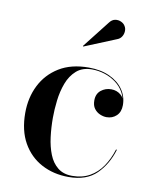

<svg xmlns="http://www.w3.org/2000/svg" viewBox="-80 -755 673 828"><g transform="rotate(10 256.0 -341.5)"><path d="M276.5 10Q210.5 10 158 -18Q105.5 -46 75.2 -99.5Q45 -153 45 -230Q45 -297 72.2 -351.2Q99.5 -405.5 152 -437.8Q204.5 -470 281 -470Q334 -470 373 -452Q412 -434 433 -403.5Q454 -373 454 -335.5Q454 -306 436.5 -289.2Q419 -272.5 393 -272.5Q379 -272.5 364 -279Q349 -285.5 339 -299Q329 -312.5 329 -334.5Q329 -363.5 348.2 -379Q367.5 -394.5 393 -394.5Q417.5 -394.5 435.2 -379.5Q453 -364.5 453 -335.5H450.5Q450.5 -366.5 437 -390.5Q423.5 -414.5 401 -431Q378.5 -447.5 351.5 -456Q324.5 -464.5 296.5 -464.5Q254.5 -464.5 228.5 -441.5Q202.5 -418.5 189 -382.5Q175.5 -346.5 170.8 -306Q166 -265.5 166 -230Q166 -187 171.2 -145.5Q176.5 -104 189.8 -70.8Q203 -37.5 227.8 -17.5Q252.5 2.5 291 2.5Q335 2.5 367.8 -16Q400.5 -34.5 422.8 -67.2Q445 -100 458 -142H462Q442.5 -76.5 398.8 -33.2Q355 10 276.5 10ZM241.5 -555 240 -557.5 332 -675Q343 -690 357 -692.5Q371 -695 383.5 -689.2Q396 -683.5 401.5 -673.5Q408 -663.5 407.2 -650.5Q406.5 -637.5 399.5 -626.8Q392.5 -616 379.5 -611.5Z"/></g></svg>

Font: Bodoni Moda 48pt Medium
Style: Regular
Weight: 500
Designer: Owen Earl
Foundry: indestructible type
Version: Version 2.005